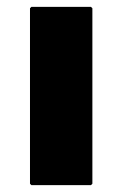

<svg xmlns="http://www.w3.org/2000/svg" viewBox="-20 -530 354 557"><path d="M71 7H244L248 3V-506L244 -510H71L67 -506V3Z"/></svg>

Font: Hussar Woodtype
Style: Bd
Weight: 900
Foundry: Cannot Into Space Fonts
Version: Version 1.07